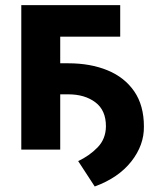

<svg xmlns="http://www.w3.org/2000/svg" viewBox="-20 -565 619 725"><path d="M433.9 -545.5V-426.5H207.4V-326H237.9Q321.7 -326 386 -299.5Q450.3 -273.1 486.9 -220Q523.4 -166.9 523.4 -87.4Q524.5 -17.4 475.9 44.6Q427.2 106.5 337.7 139.2L275.2 43.3Q317.5 23.4 348.4 -8.3Q379.3 -40.1 380 -87.4Q380.3 -148.4 340.2 -178.6Q300.1 -208.8 237.9 -208.8H207.4V0H60.4V-545.5Z"/></svg>

Font: Inter Zeller
Style: Bold
Weight: 700
Designer: Rasmus Andersson; Joe Bland
Foundry: zeller
Version: Version 3.015;git-dec3a8cb1